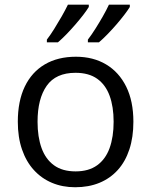

<svg xmlns="http://www.w3.org/2000/svg" viewBox="-20 -786 642 816"><path d="M546.9 -268.6Q546.9 -202.6 529.8 -150.9Q512.7 -99.1 480.5 -63.5Q448.2 -27.8 402.6 -9Q356.9 9.8 299.3 9.8Q245.6 9.8 200.9 -9Q156.2 -27.8 123.8 -63.5Q91.3 -99.1 73.5 -150.9Q55.7 -202.6 55.7 -268.6Q55.7 -356.4 85.4 -418.2Q115.2 -480 170.7 -512.5Q226.1 -544.9 302.7 -544.9Q376 -544.9 430.9 -512.2Q485.8 -479.5 516.4 -417.7Q546.9 -356 546.9 -268.6ZM139.6 -268.6Q139.6 -204.1 156.7 -156.7Q173.8 -109.4 209.5 -83.5Q245.1 -57.6 301.3 -57.6Q356.9 -57.6 392.8 -83.5Q428.7 -109.4 445.8 -156.7Q462.9 -204.1 462.9 -268.6Q462.9 -332.5 445.8 -379.2Q428.7 -425.8 393.1 -451.2Q357.4 -476.6 300.8 -476.6Q217.3 -476.6 178.5 -421.4Q139.6 -366.2 139.6 -268.6ZM531.7 -766.1V-756.3Q523.4 -742.7 508.3 -722.9Q493.2 -703.1 474.4 -681.4Q455.6 -659.7 436.3 -639.9Q417 -620.1 400.4 -606H353.5V-617.7Q368.2 -636.7 384.8 -662.8Q401.4 -689 417 -716.3Q432.6 -743.7 442.9 -766.1ZM357.4 -766.1V-756.3Q349.1 -742.7 334 -722.9Q318.8 -703.1 300 -681.4Q281.2 -659.7 262 -639.9Q242.7 -620.1 226.1 -606H179.2V-617.7Q193.8 -636.7 210.2 -662.8Q226.6 -689 242.2 -716.3Q257.8 -743.7 268.6 -766.1Z"/></svg>

Font: Wonky
Style: Regular
Weight: 400
Designer: Monotype Design Team
Foundry: Monotype Imaging Inc.
Version: Version 3.000